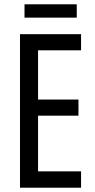

<svg xmlns="http://www.w3.org/2000/svg" viewBox="-20 -873 442 893"><path d="M357 0H73V-714H357V-639H157V-410H345V-335H157V-76H357ZM337 -853V-791H94V-853Z"/></svg>

Font: Noto Sans Malayalam ExtraCondensed
Style: Regular
Weight: 400
Width: 2
Designer: Jelle Bosma - Monotype Design Team
Foundry: Monotype Imaging Inc.
Version: Version 2.104; ttfautohint (v1.8.4.7-5d5b)